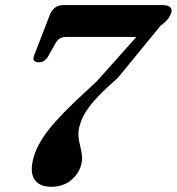

<svg xmlns="http://www.w3.org/2000/svg" viewBox="-20 -720 694 754"><path d="M526 -586.5 538 -575H243Q224.5 -575 215 -569Q205.5 -563 197.5 -549.5L169 -498.5Q162.5 -487.5 153.2 -481.2Q144 -475 131.5 -475.5Q118 -475.5 113.2 -483Q108.5 -490.5 115 -505L177 -665Q184 -681 196.8 -690.5Q209.5 -700 228.5 -700H618Q640.5 -700 648.8 -691.2Q657 -682.5 652 -668Q649 -658.5 640.5 -646.8Q632 -635 610.5 -619L443 -414.5Q396 -373.5 365.8 -341.8Q335.5 -310 318.2 -283Q301 -256 293 -227.5Q286.5 -204.5 288.2 -185Q290 -165.5 294.8 -147.2Q299.5 -129 301.8 -110Q304 -91 298 -70Q288 -35.5 257.2 -11Q226.5 13.5 181 13.5Q133.5 13.5 114.8 -16.2Q96 -46 112.5 -103.5Q122 -136.5 143 -170.5Q164 -204.5 195.8 -240.2Q227.5 -276 268.5 -315.2Q309.5 -354.5 358.5 -399Z"/></svg>

Font: Fraunces SemiBold
Style: Italic
Weight: 600
Italic angle: -16°
Version: Version 1.000;[b76b70a41]